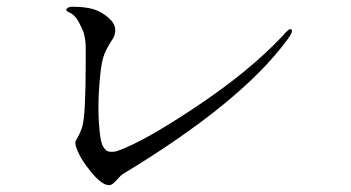

<svg xmlns="http://www.w3.org/2000/svg" viewBox="-20 -661 1040 569"><path d="M276 -427Q267 -334 277 -257Q278 -251 278.5 -248Q279 -245 281 -238Q283 -231 285 -227.5Q287 -224 291 -219Q295 -214 300 -212.5Q305 -211 312.5 -211Q320 -211 329 -214Q408 -242 564 -346.5Q720 -451 816 -553Q829 -568 834.5 -572Q840 -576 843 -574Q851 -570 832 -544Q695 -357 342 -144Q339 -142 325.5 -127Q312 -112 304 -112Q281 -112 247 -155Q220 -188 209 -216Q204 -228 203.5 -235Q203 -242 206 -246.5Q209 -251 214.5 -262Q220 -273 224 -286Q234 -321 234 -475Q234 -483 234 -499.5Q234 -516 234 -524.5Q234 -533 232 -545.5Q230 -558 227 -567Q216 -593 207 -606Q198 -619 182 -626Q172 -630 180 -637Q185 -641 194 -641Q232 -641 256 -634Q280 -627 302 -608Q321 -591 321.5 -573Q322 -555 311 -541Q292 -512 285.5 -489Q279 -466 276 -427Z"/></svg>

Font: TsukuhouMincho
Style: Regular
Weight: 400
Designer: Iose
Foundry: Typographish
Version: Version 1.001; ttfautohint (v1.8.3)